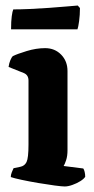

<svg xmlns="http://www.w3.org/2000/svg" viewBox="-20 -674 341 694"><path d="M214 0Q204 0 177.5 -3.5Q151 -7 118.5 -12.5Q86 -18 58 -24Q30 -30 19 -34Q19 -42 22.5 -51Q26 -60 29 -66L53 -71Q69 -74 76 -88.5Q83 -103 83 -151V-383Q83 -403 66 -410L11 -432Q13 -446 17.5 -456.5Q22 -467 26 -471Q42 -479 76.5 -489.5Q111 -500 143 -500Q178 -500 201 -476.5Q224 -453 224 -417V-131Q224 -110 219 -95Q214 -80 210 -74L281 -65Q284 -61 286 -52.5Q288 -44 288 -35Q283 -27 270 -19Q257 -11 241.5 -5.5Q226 0 214 0ZM20 -568Q20 -597 22.5 -615.5Q25 -634 28 -640Q53 -640 87.5 -641.5Q122 -643 156.5 -645.5Q191 -648 219.5 -650.5Q248 -653 261 -654L269 -645Q269 -620 266 -598Q263 -576 260 -568Z"/></svg>

Font: Texturina 72pt ExtraBold
Style: Regular
Weight: 800
Designer: Guillermo Torres Carreño
Foundry: Omnibus-Type
Version: Version 1.002; ttfautohint (v1.8.3)